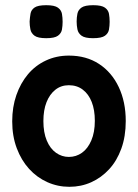

<svg xmlns="http://www.w3.org/2000/svg" viewBox="-20 -703 532 739"><path d="M247 16Q202 16 162 -2Q122 -20 92 -53Q62 -86 44.5 -132.5Q27 -179 27 -236Q27 -291 43 -337Q59 -383 87.5 -417Q116 -451 156.5 -470Q197 -489 245 -489Q312 -489 361 -457Q410 -425 437 -368Q464 -311 464 -237Q464 -178 447 -131Q430 -84 400 -51.5Q370 -19 331 -1.5Q292 16 247 16ZM245 -99Q273 -99 295.5 -115Q318 -131 331.5 -162.5Q345 -194 345 -238Q345 -280 333 -310.5Q321 -341 298.5 -358Q276 -375 245 -375Q215 -375 193 -357.5Q171 -340 159 -309.5Q147 -279 147 -237Q147 -193 160 -162Q173 -131 195.5 -115Q218 -99 245 -99ZM338 -556Q307 -556 294 -565.5Q281 -575 278 -590Q275 -605 275 -620Q275 -636 278 -650.5Q281 -665 294 -674Q307 -683 339 -683Q371 -683 384 -673.5Q397 -664 399.5 -649.5Q402 -635 402 -619Q402 -604 399.5 -589.5Q397 -575 384 -565.5Q371 -556 338 -556ZM158 -556Q126 -556 113 -565.5Q100 -575 97 -590Q94 -605 94 -620Q95 -636 97.5 -650.5Q100 -665 113 -674Q126 -683 158 -683Q190 -683 203 -673.5Q216 -664 218.5 -649.5Q221 -635 221 -619Q221 -604 218.5 -589.5Q216 -575 203 -565.5Q190 -556 158 -556Z"/></svg>

Font: Fredoka SemiCondensed Medium
Style: Regular
Weight: 500
Width: 4
Designer: Ben Nathan
Foundry: Milena B. Brandão, Ben Nathan
Version: Version 2.001